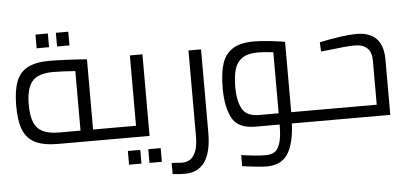

<svg xmlns="http://www.w3.org/2000/svg" viewBox="-58 -800 2485 1172"><g transform="rotate(-5 1185.0 -214.0)"><path d="M40 0ZM609 -69V0H276Q187 0 136 -25Q85 -50 62.5 -104.5Q40 -159 40 -253Q40 -346 61.5 -402Q83 -458 132.5 -484Q182 -510 266 -510Q303 -510 379.5 -506.5Q456 -503 495 -499V-69ZM289 -69H418V-434Q330 -440 282 -440Q191 -440 154 -397Q117 -354 117 -255Q117 -186 133.5 -146Q150 -106 187 -87.5Q224 -69 289 -69ZM195 -677H271V-593H195ZM320 -677H396V-593H320Z M609 0ZM835 -500V0H609V-69H758V-500ZM695 80H771V164H695ZM820 80H896V164H820Z M976 246 955 244V176Q1005 180 1018 180Q1068 180 1092.5 140.5Q1117 101 1117 30V-499H1194V11Q1194 249 1029 249Q1013 249 999.5 248Q986 247 976 246Z M1832 0H1707Q1701 126 1660.5 187Q1620 248 1533 248Q1487 248 1382 233V165Q1475 179 1528 179Q1563 179 1584.5 166.5Q1606 154 1619 115Q1632 76 1632 0H1485Q1376 0 1340.5 -69Q1305 -138 1305 -248Q1305 -341 1323 -399.5Q1341 -458 1388 -488.5Q1435 -519 1519 -519Q1559 -519 1615.5 -513Q1672 -507 1709 -500V-69H1832ZM1514 -69H1632V-443Q1578 -450 1538 -450Q1477 -450 1443 -427.5Q1409 -405 1395.5 -361.5Q1382 -318 1382 -250Q1382 -170 1408 -119.5Q1434 -69 1514 -69Z M2310 -339V0H1832V-69H2233V-340Q2233 -390 2207 -415.5Q2181 -441 2129 -441Q2084 -441 1951 -425L1923 -422L1920 -479Q2071 -510 2146 -510Q2310 -510 2310 -339Z"/></g></svg>

Font: Cairo
Style: Regular
Weight: 400
Designer: Mohamed Gaber, the designers of Titillium
Foundry: Kief Type Foundry
Version: Version 2.009; ttfautohint (v1.5.33-1714) -l 8 -r 50 -G 200 